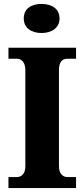

<svg xmlns="http://www.w3.org/2000/svg" viewBox="-20 -957 429 977"><path d="M192 -789C241 -789 283 -814 283 -863C283 -914 241 -937 192 -937C140 -937 101 -914 101 -863C101 -814 140 -789 192 -789ZM23 0H367V-56H323C300 -56 280 -73 280 -111V-600C280 -643 297 -658 323 -658H367V-714H23V-658H66C87 -658 109 -643 109 -600V-109C109 -71 87 -56 66 -56H23Z"/></svg>

Font: Noto Serif Sinhala SemiCondensed ExtraBold
Style: Regular
Weight: 800
Width: 4
Designer: Jelle Bosma - Monotype Design Team
Foundry: Monotype Imaging Inc.
Version: Version 2.007